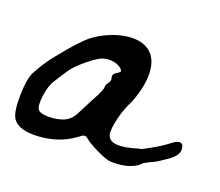

<svg xmlns="http://www.w3.org/2000/svg" viewBox="-76 -468 690 602"><g transform="rotate(20 268.5 -166.5)"><path d="M501.8 -95.8C482.5 -80.4 456.3 -64 423 -46.8C421 -45.7 418.7 -44.8 416.3 -43.8C414 -43.8 411.8 -43.5 409.5 -42.9C354.5 -25.7 321.8 -26.9 311.6 -46.8C307.1 -54.4 307.1 -70 311.6 -93.3C316.1 -116.7 322.8 -138.3 331.8 -158.1C358.9 -212.4 384.9 -318.8 319.8 -352.3C269.1 -378.4 189.2 -347.7 147.9 -315.5C129 -300.8 103.3 -273 70.7 -232C60.4 -219.9 53.2 -210.8 49 -204.7C44.9 -198.6 40.6 -192.2 36.1 -185.5C31.6 -178.7 25.5 -168.4 17.8 -154.3C8.9 -138.3 4.1 -111.4 3.5 -73.7C2.8 -35.9 6.7 -10.6 15 2.2C28.4 22.7 57.2 31.5 101.4 28.6C145.6 25.7 183.6 12.7 215.6 -10.3C225.2 -18 231.9 -22.2 235.8 -22.8C239.6 -23.4 244.1 -21.5 249.2 -17C256.9 -10 272.9 -0.7 297.2 10.8C313.2 18.5 325.8 23.1 335.1 24.7C344.4 26.3 357.4 26.1 374 24.2C400.2 21 420.4 12.7 434.5 -0.7L439.1 -5.1C447.5 -9.7 454.2 -13.5 457.5 -15.1C468.5 -19.6 479 -25.3 489.3 -32.4C505.7 -43.7 537.7 -61.3 537.5 -84.9C537.2 -110.5 520.8 -110.4 501.8 -95.8ZM264.6 -242.6C255 -237.5 251.4 -230.7 254 -222.4C255.9 -216 254.6 -210.1 250.2 -204.7C245.7 -199.2 243.4 -194 243.4 -188.8C243.4 -180.5 236.7 -164.5 223.3 -140.8C216.2 -127.4 206 -107.6 192.6 -81.3C185.5 -66.6 174.3 -55.7 159 -48.7C143.6 -42.9 127 -40 109 -40C91.1 -40 79.6 -43.3 74.5 -49.6C68.7 -56.7 67.5 -72.2 70.7 -96.2C73.9 -120.2 79.9 -138.6 88.9 -151.4C95.9 -162.9 104.6 -176.4 114.8 -191.7C123.2 -205.2 138.3 -221 160.4 -239.3C182.5 -257.5 199 -267.9 209.9 -270.5C220.7 -273.7 231.9 -274.1 243.4 -271.9C255 -269.6 263.9 -265.3 270.3 -258.9C273.5 -255.7 274.8 -253 274.2 -250.8C273.5 -248.5 270.3 -245.8 264.6 -242.6Z"/></g></svg>

Font: Beth Ellen
Style: Regular
Weight: 400
Version: Version 1.015;Fontself Maker 2.1.2